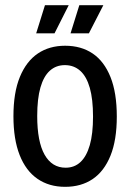

<svg xmlns="http://www.w3.org/2000/svg" viewBox="-20 -711 504 743"><path d="M232 12Q170 12 125 -19Q80 -50 56 -111Q32 -172 32 -261Q32 -353 57 -413.5Q82 -474 126.5 -504Q171 -534 232 -534Q294 -534 338.5 -504Q383 -474 407.5 -413Q432 -352 432 -260Q432 -169 407.5 -108.5Q383 -48 338.5 -18Q294 12 232 12ZM234 -62Q268 -62 291.5 -84Q315 -106 327.5 -149.5Q340 -193 340 -260Q340 -327 327.5 -371Q315 -415 290.5 -437Q266 -459 231 -459Q197 -459 173 -437.5Q149 -416 136.5 -372.5Q124 -329 124 -262Q124 -163 152.5 -112.5Q181 -62 234 -62ZM191 -582H120L154 -691H246ZM324 -582H253L287 -691H380Z"/></svg>

Font: Bricolage Grotesque 72pt SemiCondensed
Style: Regular
Weight: 400
Width: 4
Designer: Mathieu Triay
Foundry: Atelier Triay
Version: Version 1.001;gftools[0.9.33.dev8+g029e19f]